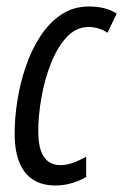

<svg xmlns="http://www.w3.org/2000/svg" viewBox="-20 -565 382 595"><path d="M151.4 9.8Q110.4 9.8 82.3 -8.3Q54.2 -26.4 39.8 -62.3Q25.4 -98.1 25.4 -151.4Q25.4 -198.7 33.7 -252.4Q42 -306.2 59.6 -357.9Q77.1 -409.7 104.5 -451.9Q131.8 -494.1 169.4 -519.5Q207 -544.9 255.9 -544.9Q281.2 -544.9 302.5 -539.6Q323.7 -534.2 341.8 -522.9L313 -463.4Q300.3 -472.2 284.9 -476.8Q269.5 -481.4 254.9 -481.4Q215.8 -481.4 186.5 -449.7Q157.2 -418 137.7 -368.2Q118.2 -318.4 108.4 -262.7Q98.6 -207 98.6 -158.7Q98.6 -122.1 106.4 -98.9Q114.3 -75.7 129.6 -64.5Q145 -53.2 167.5 -53.2Q185.5 -53.2 205.6 -60.3Q225.6 -67.4 247.1 -79.6V-16.6Q228.5 -5.4 203.6 2.2Q178.7 9.8 151.4 9.8Z"/></svg>

Font: Open Sans Condensed
Style: Italic
Weight: 400
Width: 3
Italic angle: -12°
Designer: Monotype Design Team
Foundry: Monotype Imaging Inc.
Version: Version 3.000